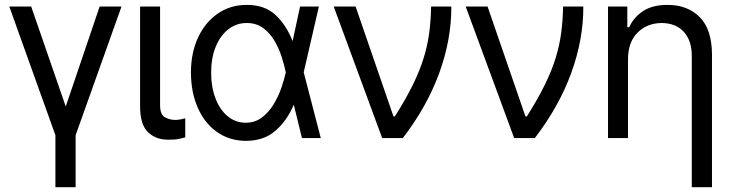

<svg xmlns="http://www.w3.org/2000/svg" viewBox="-20 -573 3037 797"><path d="M18.6 -545.9H109.4L252.9 -130.9L393.6 -545.9H484.4L293.9 -11.7V204.1H210V-11.7Z M561.5 -545.9H644.5V-134.8Q645 -96.7 665 -85.9Q685.1 -75.2 707 -75.2Q718.3 -75.2 731 -77.6Q743.7 -80.1 749 -82V-2.9Q738.3 0.5 720.9 3.9Q703.6 7.3 677.7 6.8Q627.4 7.3 594.2 -24.4Q561 -56.2 561.5 -134.8Z M999 11.7Q930.7 10.7 879.6 -25.9Q828.6 -62.5 800.8 -126.2Q772.9 -189.9 772.5 -272.5Q772.9 -355 802.5 -418Q832 -481 884.3 -516.8Q936.5 -552.7 1003.9 -552.7Q1079.1 -552.7 1123.8 -510.7Q1168.5 -468.8 1194.3 -403.3H1194.8L1225.6 -545.9H1303.7L1240.7 -272.9L1311.5 0H1233.4L1199.7 -137.7H1199.2Q1171.4 -71.8 1122.8 -29.8Q1074.2 12.2 999 11.7ZM1166.5 -272.9 1166 -274.4Q1160.6 -300.3 1149.9 -334.7Q1139.2 -369.1 1120.6 -401.6Q1102.1 -434.1 1073.5 -455.8Q1044.9 -477.5 1003.9 -477.5Q960.9 -477.5 927.5 -451.2Q894 -424.8 875.2 -378.4Q856.4 -332 856.4 -271.5Q856.4 -212.4 874.3 -165.3Q892.1 -118.2 924.3 -91.1Q956.5 -64 999 -63.5Q1038.6 -63.5 1067.4 -85.4Q1096.2 -107.4 1116.2 -140.6Q1136.2 -173.8 1148.2 -209.2Q1160.2 -244.6 1166 -271.5Z M1566.4 0 1365.2 -545.9H1456.1L1613.3 -89.8H1619.1Q1665 -162.1 1694.1 -221.7Q1723.1 -281.2 1739.3 -334.2Q1755.4 -387.2 1762 -438.7Q1768.6 -490.2 1769.5 -545.9H1853.5Q1854 -409.2 1803.5 -270.3Q1752.9 -131.3 1652.3 0Z M2114.3 0 1913.1 -545.9H2003.9L2161.1 -89.8H2167Q2212.9 -162.1 2241.9 -221.7Q2271 -281.2 2287.1 -334.2Q2303.2 -387.2 2309.8 -438.7Q2316.4 -490.2 2317.4 -545.9H2401.4Q2401.9 -409.2 2351.3 -270.3Q2300.8 -131.3 2200.2 0Z M2586.9 -328.1V0H2503.9V-545.9H2584V-460H2591.8Q2610.8 -502 2649.9 -527.3Q2689 -552.7 2751 -552.7Q2834 -552.7 2884.5 -502Q2935.1 -451.2 2935.5 -346.7V204.1H2851.6V-340.8Q2851.6 -404.8 2818.4 -440.9Q2785.2 -477.1 2726.6 -477.5Q2667 -477.1 2627.2 -438.2Q2587.4 -399.4 2586.9 -328.1Z"/></svg>

Font: Inter Display
Style: Regular
Weight: 400
Designer: Rasmus Andersson
Foundry: rsms
Version: Version 4.000;git-37864ae